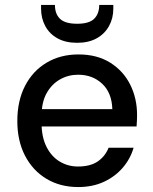

<svg xmlns="http://www.w3.org/2000/svg" viewBox="-20 -744 618 776"><path d="M296 12Q223 12 167.5 -21.5Q112 -55 81 -115Q50 -175 50 -255Q50 -336 81 -396.5Q112 -457 168 -490.5Q224 -524 297 -524Q372 -524 425 -491Q478 -458 506 -402.5Q534 -347 534 -279Q534 -269 533.5 -258Q533 -247 532 -233H123V-303H434Q432 -369 393 -405.5Q354 -442 296 -442Q256 -442 222.5 -423Q189 -404 168.5 -367.5Q148 -331 148 -275V-247Q148 -190 168 -150.5Q188 -111 221.5 -91Q255 -71 295 -71Q345 -71 375 -91.5Q405 -112 419 -147H520Q507 -102 476 -66Q445 -30 399.5 -9Q354 12 296 12ZM292 -571Q245 -571 212.5 -589Q180 -607 163 -638.5Q146 -670 146 -709V-724H202Q202 -688 222.5 -668Q243 -648 292 -648Q340 -648 360.5 -668Q381 -688 381 -724H438V-709Q438 -670 420.5 -638.5Q403 -607 370.5 -589Q338 -571 292 -571Z"/></svg>

Font: DM Sans 12pt Medium
Style: Regular
Weight: 500
Version: Version 4.004;gftools[0.9.30]